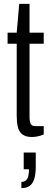

<svg xmlns="http://www.w3.org/2000/svg" viewBox="-20 -694 263 988"><path d="M145 11Q112 11 94.5 -3Q77 -17 71.5 -42Q66 -67 66 -98V-469H19V-526H66L79 -674H132V-526H205V-469H132V-93Q132 -68 138 -56.5Q144 -45 162 -45H205V-2Q196 2 185.5 5Q175 8 164.5 9.5Q154 11 145 11ZM90 274V242Q111 242 120 226.5Q129 211 129 177H102V91H164V163Q164 203 156 227.5Q148 252 132 263Q116 274 90 274Z"/></svg>

Font: Archivo Condensed Light
Style: Regular
Weight: 300
Width: 3
Designer: Hector Gatti
Foundry: Omnibus-Type
Version: Version 2.001